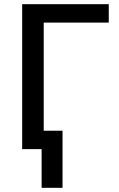

<svg xmlns="http://www.w3.org/2000/svg" viewBox="-20 -713 567 918"><path d="M179 185V0H86V-693H500V-605H189V-88H279V185Z"/></svg>

Font: Ubuntu Sans Medium
Style: Regular
Weight: 500
Designer: Dalton Maag Ltd
Foundry: Dalton Maag Ltd
Version: Version 1.006; ttfautohint (v1.8.4.7-5d5b)